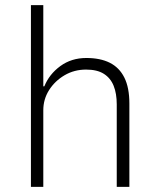

<svg xmlns="http://www.w3.org/2000/svg" viewBox="-20 -725 619 745"><path d="M100 0V-705H148V-390H152Q171 -437 214 -468.5Q257 -500 315 -500Q369 -500 406 -481.5Q443 -463 462.5 -424Q482 -385 482 -323V0H433V-320Q433 -362 421 -392Q409 -422 383 -438.5Q357 -455 314 -455Q268 -455 230.5 -433Q193 -411 170.5 -375.5Q148 -340 148 -297V0Z"/></svg>

Font: Nunito Sans 7pt SemiCondensed ExtraLight
Style: Regular
Weight: 250
Width: 4
Designer: Vernon Adams
Foundry: Vernon Adams
Version: Version 3.101;gftools[0.9.27]